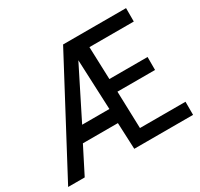

<svg xmlns="http://www.w3.org/2000/svg" viewBox="-154 -933 1172 1127"><g transform="rotate(-30 432.0 -369.5)"><path d="M850.6 -88.9V0H452.1L444.3 -178.7H207L116.2 0H3.9L396.5 -739.3H823.2V-648.4H522.5L530.3 -427.7H789.1V-339.8H534.2L542 -88.9ZM427.7 -614.3 257.8 -275.4H442.4Z"/></g></svg>

Font: RobotoJAA
Style: Medium
Weight: 500
Version: Version 2.05; 2016-11-05